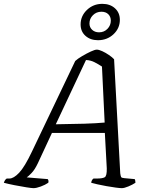

<svg xmlns="http://www.w3.org/2000/svg" viewBox="-49 -978 782 998"><path d="M125 0Q116 0 87.5 -4.5Q59 -9 26 -15.5Q-7 -22 -29 -28Q-24 -44 -14 -50H0Q22 -50 50.5 -80Q79 -110 117 -190L342 -661Q355 -673 378 -686.5Q401 -700 422.5 -710Q444 -720 454 -720Q465 -720 482.5 -712Q500 -704 517.5 -692Q535 -680 544 -670L576 -77Q578 -63 580.5 -58Q583 -53 597 -52L651 -47Q653 -45 654 -38.5Q655 -32 655 -28Q640 -18 618.5 -9Q597 0 584 0Q574 0 552 -3Q530 -6 504.5 -10.5Q479 -15 457 -20Q435 -25 425 -28Q427 -43 437 -50H455Q483 -50 495 -56.5Q507 -63 506 -103L496 -287H221L148 -130Q132 -96 115 -78.5Q98 -61 90 -56L199 -47Q201 -45 202.5 -40Q204 -35 202 -28Q186 -17 163 -8.5Q140 0 125 0ZM241 -332Q328 -333 390 -335Q452 -337 495 -341L481 -632Q463 -644 442.5 -654.5Q422 -665 398 -666ZM460 -769Q421 -769 395.5 -791.5Q370 -814 370 -851Q370 -895 403 -926.5Q436 -958 483 -958Q523 -958 548.5 -935Q574 -912 574 -875Q574 -831 541 -800Q508 -769 460 -769ZM466 -810Q492 -810 509.5 -828Q527 -846 527 -871Q527 -891 514 -904Q501 -917 478 -917Q452 -917 434 -899Q416 -881 416 -856Q416 -836 430 -823Q444 -810 466 -810Z"/></svg>

Font: Texturina Extralight
Style: Italic
Weight: 200
Italic angle: -11°
Designer: Guillermo Torres Carreño
Foundry: Omnibus-Type
Version: Version 1.002; ttfautohint (v1.8.3)